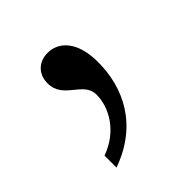

<svg xmlns="http://www.w3.org/2000/svg" viewBox="-89 -160 374 374"><g transform="rotate(-45 98.0 27.5)"><path d="M28 121V154C115 123 148 54 148 -17C148 -73 122 -99 91 -99C67 -99 49 -83 49 -57C49 -13 101 -11 101 26C101 61 78 103 28 121Z"/></g></svg>

Font: Noto Serif Myanmar Condensed Light
Style: Regular
Weight: 300
Width: 3
Designer: Ben Mitchell and the Monotype Design Team
Foundry: Monotype Imaging Inc.
Version: Version 2.106